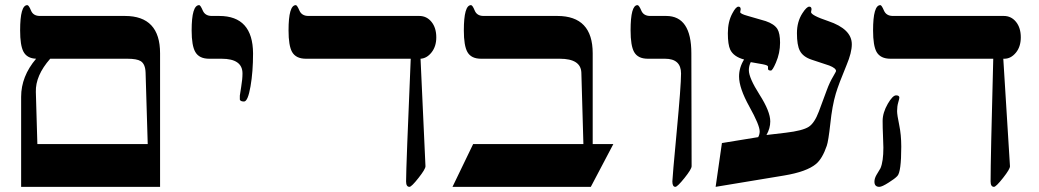

<svg xmlns="http://www.w3.org/2000/svg" viewBox="-20 -725 4030 745"><path d="M174.8 -497.1Q117.2 -431.6 119.1 -368.2L125 -166H553.2L544.9 -442.9Q543.9 -476.6 525.9 -487.8Q511.2 -497.1 474.1 -497.1ZM601.1 0H62V-349.1Q62 -428.7 120.1 -497.1Q84.5 -498.5 70.8 -524.9Q58.1 -549.3 58.1 -606.9Q58.1 -705.1 85.9 -705.1Q91.8 -705.1 100.3 -684.1Q108.9 -663.1 134.8 -663.1H464.8Q601.1 -663.1 601.1 -518.1Z M961.9 -518.1Q961.9 -446.3 952.1 -390.1Q941.9 -331.1 926.8 -331.1Q913.1 -331.1 910.6 -338.4Q910.6 -338.9 910.6 -354Q910.6 -356.9 915.8 -387.5Q920.9 -418 920.9 -439.9Q920.9 -497.1 839.8 -497.1H791.5Q752.9 -497.1 737.8 -523.4Q723.6 -547.9 723.6 -606.9Q723.6 -705.1 752.9 -705.1Q757.8 -705.1 766.8 -684.1Q775.9 -663.1 801.8 -663.1H830.6Q960.9 -663.1 961.9 -518.1Z M1672.9 -580.1Q1672.9 -544.9 1654.5 -521.7Q1636.2 -498.5 1611.8 -497.1L1630.9 -80.1Q1631.3 -69.3 1604 -34.7Q1576.7 0 1568.8 0Q1555.7 0 1555.7 -21Q1555.7 -75.7 1573.7 -497.1H1167Q1128.4 -497.1 1113.3 -523.4Q1099.6 -547.9 1099.6 -606.9Q1099.6 -705.1 1127.9 -705.1Q1132.8 -705.1 1141.8 -684.1Q1150.9 -663.1 1176.8 -663.1H1606.9Q1635.7 -663.1 1654.3 -640.1Q1672.9 -617.2 1672.9 -580.1Z M2359.9 -166 2272.5 0H1735.8L1815.9 -166H2243.7L2235.8 -442.9Q2233.9 -497.1 2151.9 -497.1H1846.7Q1808.1 -497.1 1793.5 -523.4Q1779.8 -547.9 1779.8 -606.9Q1779.8 -705.1 1807.6 -705.1Q1813.5 -705.1 1822 -684.1Q1830.6 -663.1 1856.4 -663.1H2142.6Q2279.8 -663.1 2279.8 -518.1V-166Z M2663.6 -80.1Q2663.6 -68.8 2636 -34.4Q2608.4 0 2600.6 0Q2588.9 0 2588.9 -21Q2588.9 -34.2 2605.7 -213.6Q2622.6 -393.1 2622.6 -439.9Q2622.6 -497.1 2560.5 -497.1H2493.7Q2455.1 -497.1 2440.4 -523.4Q2426.8 -547.9 2426.8 -606.9Q2426.8 -705.1 2453.6 -705.1Q2459.5 -705.1 2468.3 -684.1Q2477.1 -663.1 2502.9 -663.1H2564.9Q2662.6 -663.1 2662.6 -518.1Z M3285.2 -553.2Q3285.2 -521 3265.1 -473.1Q3234.4 -399.4 3223.1 -361.8Q3209 -314.5 3201.7 -244.1Q3194.3 -177.2 3188 -159.2Q3170.9 -109.4 3146.5 -88.9Q3110.4 -58.6 3022 -43.9L2756.8 0L2781.2 -169.9L2921.9 -192.9Q2927.7 -203.1 2927.7 -215.3Q2927.7 -239.3 2887.7 -311.3Q2847.7 -383.3 2847.7 -428.2Q2847.7 -462.9 2867.2 -494.1Q2826.7 -504.9 2813.5 -532.2Q2804.2 -551.8 2804.2 -596.2Q2804.2 -641.1 2821.8 -673.3Q2835.4 -699.2 2845.2 -699.2Q2854 -699.2 2854 -689Q2854 -686 2853 -683.1Q2852.1 -680.2 2852.1 -678.2Q2852.1 -671.4 2880.4 -663.6Q2939 -647 2951.2 -643.1Q2984.4 -631.8 2996.6 -612.3Q3006.8 -595.2 3006.8 -559.1Q3006.8 -519 2990.7 -481.9Q2977.5 -451.2 2971.2 -451.2Q2960 -451.2 2960 -458V-466.8Q2960 -471.7 2939.9 -475.6Q2916.5 -480 2893.1 -483.9Q2885.7 -469.2 2885.7 -452.6Q2885.7 -422.9 2927.2 -357.7Q2968.8 -292.5 2968.8 -253.9Q2968.8 -227.1 2954.1 -201.2L3028.8 -210Q3095.2 -217.8 3118.7 -233.4Q3140.6 -248 3157.2 -292L3188 -375Q3199.2 -405.8 3213.4 -429.2Q3224.1 -447.8 3224.1 -449.2Q3224.1 -460.4 3197.8 -470.7Q3164.1 -481.9 3129.9 -493.2Q3095.7 -504.4 3083.5 -528.3Q3072.3 -549.8 3072.3 -596.2Q3072.3 -640.6 3093.3 -673.3Q3109.9 -699.2 3120.1 -699.2Q3128.9 -699.2 3128.9 -689Q3128.9 -686 3127.9 -683.1Q3127 -680.2 3127 -678.2Q3127 -665.5 3193.8 -643.1Q3285.2 -612.3 3285.2 -553.2Z M3940.9 -580.1Q3940.9 -543.5 3921.6 -520.3Q3902.3 -497.1 3877 -497.1H3873L3898.9 -80.1Q3899.4 -69.3 3872.1 -34.7Q3844.7 0 3836.9 0Q3823.7 0 3823.7 -21Q3823.7 -106.9 3834 -497.1H3435.1Q3396.5 -497.1 3381.3 -523.4Q3367.7 -547.9 3367.7 -606.9Q3367.7 -705.1 3396 -705.1Q3400.9 -705.1 3409.9 -684.1Q3418.9 -663.1 3444.8 -663.1H3875Q3903.8 -663.1 3922.4 -640.1Q3940.9 -617.2 3940.9 -580.1ZM3477.1 -155.8Q3477.1 -57.6 3461.9 -42Q3451.7 -31.2 3428.2 -16.6Q3402.3 0 3392.1 0Q3373 0 3373 -20Q3373 -32.2 3380.6 -45.7Q3388.2 -59.1 3396.5 -72.3Q3407.7 -98.6 3407.7 -151.9Q3407.7 -168.9 3406.2 -198.7Q3404.8 -228.5 3404.8 -255.9Q3404.8 -287.6 3424.8 -322.3Q3443.8 -355 3457 -355Q3469.7 -355 3469.7 -346.2Q3469.7 -342.3 3465.3 -327.4Q3460.9 -312.5 3460.9 -293.9Q3460.9 -279.3 3469 -240.7Q3477.1 -202.1 3477.1 -155.8Z"/></svg>

Font: Ezra SIL SR
Style: Regular
Weight: 400
Designer: Development by SIL's NRSI team. OpenType tables by Ralph Hancock ( hancock@dircon.co.uk ).
Foundry: Development by SIL's NRSI team.
Version: Version 2.51; 2007